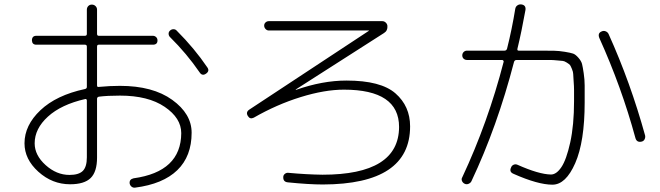

<svg xmlns="http://www.w3.org/2000/svg" viewBox="-20 -823 3040 884"><path d="M373 -367.2Q261.7 -341.8 200.7 -286.1Q139.6 -230.5 139.6 -163.1Q139.6 -108.4 189.9 -63Q240.2 -17.6 299.8 -17.6Q342.8 -17.6 361.3 -36.1Q379.9 -54.7 379.9 -98.6V-360.4Q379.9 -363.3 377.9 -365.7Q376 -368.2 373 -367.2ZM302.7 25.4Q220.7 25.4 156.7 -32.2Q92.8 -89.8 92.8 -163.1Q92.8 -246.1 166 -315.4Q239.3 -384.8 371.1 -413.1Q379.9 -415 379.9 -422.9V-608.4Q379.9 -617.2 371.1 -617.2H147.5Q127.9 -617.2 127 -636.7Q127 -658.2 147.5 -658.2H371.1Q379.9 -658.2 379.9 -667V-778.3Q379.9 -788.1 386.2 -794.9Q392.6 -801.8 402.8 -801.8Q413.1 -801.8 419.9 -794.9Q426.8 -788.1 426.8 -778.3V-667Q426.8 -658.2 434.6 -658.2H683.6Q692.4 -658.2 698.7 -652.3Q705.1 -646.5 705.1 -636.7Q705.1 -617.2 683.6 -617.2H434.6Q426.8 -617.2 426.8 -608.4V-429.7Q426.8 -420.9 435.5 -422.9Q485.4 -427.7 532.2 -427.7Q683.6 -427.7 772.9 -363.3Q862.3 -298.8 862.3 -211.9Q862.3 -103.5 796.4 -39.6Q730.5 24.4 601.6 41Q592.8 42 585.9 36.6Q579.1 31.2 577.1 22.5Q574.2 2.9 594.7 -2Q813.5 -32.2 814.5 -210Q814.5 -279.3 738.3 -331.1Q662.1 -382.8 532.2 -382.8Q474.6 -382.8 435.5 -377.9Q426.8 -376 426.8 -368.2V-97.7Q426.8 -32.2 397.5 -3.4Q368.2 25.4 302.7 25.4ZM793.9 -681.6Q875 -600.6 934.6 -512.7Q946.3 -496.1 928.7 -483.9Q911.1 -471.7 899.4 -489.3Q839.8 -576.2 762.7 -652.3Q756.8 -658.2 756.3 -667Q755.9 -675.8 762.7 -682.1Q769.5 -688.5 778.8 -688.5Q788.1 -688.5 793.9 -681.6Z M1148.4 -281.2Q1130.9 -272.5 1121.1 -289.1Q1110.4 -306.6 1127.9 -318.4L1677.7 -680.7Q1678.7 -680.7 1678.7 -681.6Q1678.7 -682.6 1677.7 -682.6H1217.8Q1209 -682.6 1202.6 -689.5Q1196.3 -696.3 1196.3 -705.1Q1196.3 -713.9 1202.6 -719.7Q1209 -725.6 1217.8 -725.6H1740.2Q1749 -725.6 1755.9 -719.2Q1762.7 -712.9 1763.7 -704.1Q1765.6 -681.6 1748 -670.9L1341.8 -411.1V-409.2H1342.8Q1464.8 -452.1 1575.2 -452.1Q1733.4 -452.1 1800.8 -393.1Q1868.2 -334 1868.2 -241.2Q1868.2 25.4 1466.8 26.4Q1402.3 26.4 1305.7 16.6Q1283.2 14.6 1284.2 -7.8Q1284.2 -16.6 1291.5 -22.5Q1298.8 -28.3 1307.6 -27.3Q1392.6 -19.5 1464.8 -18.6Q1816.4 -18.6 1817.4 -238.3Q1817.4 -410.2 1563.5 -410.2Q1474.6 -410.2 1364.3 -376Q1253.9 -341.8 1148.4 -281.2Z M2108.4 -6.8Q2226.6 -258.8 2298.8 -538.1Q2299.8 -541 2297.4 -543.9Q2294.9 -546.9 2292 -546.9H2129.9Q2121.1 -546.9 2114.7 -552.7Q2108.4 -558.6 2108.4 -567.9Q2108.4 -577.1 2114.7 -583.5Q2121.1 -589.8 2129.9 -589.8H2302.7Q2311.5 -589.8 2314.5 -598.6Q2336.9 -687.5 2352.5 -783.2Q2354.5 -793 2362.3 -798.3Q2370.1 -803.7 2379.9 -802.7Q2402.3 -799.8 2399.4 -777.3Q2380.9 -674.8 2362.3 -598.6Q2360.4 -589.8 2368.2 -589.8H2462.9Q2506.8 -589.8 2530.3 -589.4Q2553.7 -588.9 2580.6 -584.5Q2607.4 -580.1 2618.7 -576.2Q2629.9 -572.3 2643.1 -557.1Q2656.2 -542 2659.7 -528.8Q2663.1 -515.6 2667.5 -485.8Q2671.9 -456.1 2671.9 -429.2Q2671.9 -402.3 2671.9 -351.6Q2671.9 -170.9 2628.4 -71.8Q2585 27.3 2523.4 27.3Q2457 27.3 2344.7 -22.5Q2323.2 -31.2 2333 -51.8Q2335.9 -60.5 2344.7 -64.5Q2353.5 -68.4 2362.3 -64.5Q2460.9 -20.5 2516.6 -19.5Q2542 -19.5 2564.9 -53.7Q2587.9 -87.9 2605.5 -167.5Q2623 -247.1 2623 -357.4Q2623 -393.6 2623 -409.2Q2623 -424.8 2621.1 -449.2Q2619.1 -473.6 2619.1 -482.4Q2619.1 -491.2 2613.3 -505.4Q2607.4 -519.5 2604.5 -523.4Q2601.6 -527.3 2589.8 -534.7Q2578.1 -542 2571.3 -542.5Q2564.5 -543 2544.9 -544.9Q2525.4 -546.9 2512.2 -546.9Q2499 -546.9 2469.7 -546.9H2358.4Q2349.6 -546.9 2346.7 -538.1Q2269.5 -240.2 2150.4 11.7Q2146.5 19.5 2137.2 23.4Q2127.9 27.3 2119.1 22.9Q2110.4 18.6 2106.9 9.8Q2103.5 1 2108.4 -6.8ZM2905.3 -188.5Q2841.8 -421.9 2739.3 -648.4Q2730.5 -670.9 2751 -678.7Q2759.8 -682.6 2769 -678.7Q2778.3 -674.8 2782.2 -666Q2882.8 -443.4 2950.2 -199.2Q2952.1 -190.4 2947.8 -181.6Q2943.4 -172.9 2933.6 -170.9Q2911.1 -166 2905.3 -188.5Z"/></svg>

Font: Rounded-X Mgen+ 1m light
Style: Regular
Weight: 200
Designer: [Source Han Sans]
Ryoko NISHIZUKA  (kana & ideographs); Paul D. Hunt (Latin, Greek & Cyrillic); Wenlong ZHANG  (bopomofo
Version: Version 1.059.20150602